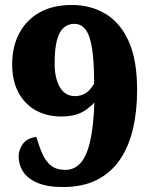

<svg xmlns="http://www.w3.org/2000/svg" viewBox="-20 -744 609 773"><path d="M233 9Q170 9 130.5 -8Q91 -25 73 -53Q55 -81 55 -115Q55 -139 71 -163Q87 -187 126 -193Q138 -153 151.5 -123Q165 -93 186.5 -76.5Q208 -60 243 -60Q299 -60 327 -124.5Q355 -189 360 -331Q345 -315 326.5 -302Q308 -289 284 -282Q260 -275 226 -275Q169 -275 124.5 -299.5Q80 -324 54.5 -371Q29 -418 29 -485Q29 -557 58 -611Q87 -665 140.5 -694.5Q194 -724 269 -724Q345 -724 404.5 -688.5Q464 -653 498 -578Q532 -503 532 -382Q532 -296 515 -224Q498 -152 462 -100Q426 -48 369.5 -19.5Q313 9 233 9ZM282 -357Q305 -357 323.5 -368Q342 -379 359 -407Q359 -497 350.5 -549.5Q342 -602 324.5 -625Q307 -648 279 -648Q254 -648 236 -632Q218 -616 209 -581Q200 -546 200 -488Q200 -429 221 -393Q242 -357 282 -357Z"/></svg>

Font: Noto Serif Armenian Black
Style: Regular
Weight: 900
Version: Version 2.007